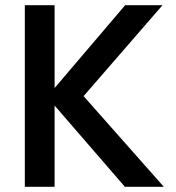

<svg xmlns="http://www.w3.org/2000/svg" viewBox="-20 -715 673 735"><path d="M458 0 189 -311V0H75V-695H189V-378L459 -695H602L300 -347L607 0Z"/></svg>

Font: IBM-Poppins
Style: Poppins-Medium
Weight: 500
Designer: Mike Abbink, Paul van der Laan, Pieter van Rosmalen, Ben Mitchell, Mark Frömberg
Foundry: Bold Monday
Version: Version 1.1